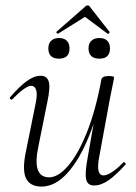

<svg xmlns="http://www.w3.org/2000/svg" viewBox="-20 -674 502 707"><path d="M133 13Q90 13 75.5 -18Q61 -49 76 -119L112 -297Q118 -328 113 -343Q108 -358 95 -358Q84 -358 66 -345Q48 -332 26 -309Q22 -305 18 -309Q14 -313 18 -317Q51 -355 78 -375Q105 -395 130 -395Q153 -395 159.5 -373.5Q166 -352 154 -297L122 -138Q109 -78 119 -49.5Q129 -21 161 -21Q194 -21 230.5 -63Q267 -105 299.5 -185.5Q332 -266 353 -380L364 -379Q344 -263 308.5 -174.5Q273 -86 228 -36.5Q183 13 133 13ZM326 9Q303 9 297.5 -12.5Q292 -34 302 -89L353 -380Q355 -394 379 -394Q392 -394 396 -392.5Q400 -391 400 -388Q400 -385 395 -361.5Q390 -338 385 -312L344 -89Q334 -28 361 -28Q373 -28 392 -40Q411 -52 433 -75Q436 -79 440.5 -74.5Q445 -70 441 -67Q407 -29 379.5 -10Q352 9 326 9ZM346 -458Q306 -458 306 -496Q306 -514 316.5 -524Q327 -534 346 -534Q365 -534 375 -524Q385 -514 385 -496Q385 -458 346 -458ZM197 -458Q158 -458 158 -496Q158 -514 168.5 -524Q179 -534 197 -534Q216 -534 226 -524Q236 -514 236 -496Q236 -458 197 -458ZM194 -550Q193 -549 189.5 -552Q186 -555 188 -557L293 -649Q297 -654 302.5 -654Q308 -654 311 -649L383 -557Q385 -555 381.5 -551.5Q378 -548 376 -550L293 -612Z"/></svg>

Font: Cormorant Light Light
Style: Italic
Weight: 300
Italic angle: -10°
Version: Version 4.000